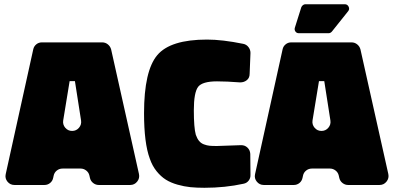

<svg xmlns="http://www.w3.org/2000/svg" viewBox="-20 -869 1850 902"><path d="M6.8 -50.8 136.2 -637.2Q139.2 -651.4 150.4 -660.6Q161.6 -669.9 176.8 -669.9H460Q475.1 -669.9 486.6 -660.6Q498 -651.4 502 -637.2L632.8 -51.8Q637.2 -31.7 624.5 -15.9Q611.8 0 591.8 0H443.8Q429.7 0 418 -9Q406.2 -18.1 402.8 -32.2L399.9 -44.9Q396.5 -59.1 384.8 -68.1Q373 -77.1 358.9 -77.1H273.9Q258.3 -77.1 246.6 -67.6Q234.9 -58.1 231.9 -43L230 -34.2Q227.1 -19 215.6 -9.5Q204.1 0 189 0H47.9Q27.8 0 15.1 -15.6Q2.4 -31.2 6.8 -50.8ZM332 -487.8H307.1L276.9 -303.2Q273.9 -283.7 286.6 -268.8Q299.3 -253.9 318.8 -253.9Q338.4 -253.9 351.1 -268.8Q363.8 -283.7 360.8 -303.2Z M1155.8 -146 1156.7 -46.9Q1157.2 -32.2 1148.2 -20.5Q1139.2 -8.8 1124.5 -5.9Q1037.6 13.2 940.4 13.2Q903.8 13.2 874.5 10.3Q845.2 7.3 814 -1.5Q782.7 -10.3 759.3 -24.9Q735.8 -39.6 715.6 -64.7Q695.3 -89.8 683.6 -124Q656.7 -196.8 656.7 -336.9Q656.7 -536.1 718.8 -609.9Q780.3 -683.1 952.6 -683.1Q1023.9 -683.1 1122.6 -663.1Q1137.7 -660.2 1147.2 -647.9Q1156.7 -635.7 1156.7 -620.1L1152.8 -522Q1152.8 -503.4 1139.9 -492.7Q1127 -481.9 1107.9 -481.9Q1044.4 -486.8 999.5 -486.8Q930.7 -486.8 910.6 -460.9Q890.6 -433.6 890.6 -351.1Q890.6 -269 899.9 -235.8Q906.2 -217.8 915.3 -206.8Q924.3 -195.8 938.2 -190.7Q952.1 -185.5 964.6 -184.3Q977.1 -183.1 998.5 -183.1L1111.8 -187Q1129.9 -187.5 1142.3 -175.8Q1154.8 -164.1 1155.8 -146Z M1414.6 -849.1H1599.6Q1612.3 -849.1 1617.9 -837.4Q1623.5 -825.7 1615.2 -815.9L1539.6 -721.2Q1532.7 -712.9 1523.4 -712.9H1384.3Q1373.5 -712.9 1367.9 -720.9Q1362.3 -729 1365.2 -738.8L1395.5 -835Q1397.9 -840.8 1403.3 -845Q1408.7 -849.1 1414.6 -849.1ZM1178.2 -50.8 1307.6 -637.2Q1310.5 -651.4 1321.8 -660.6Q1333 -669.9 1348.1 -669.9H1631.3Q1646.5 -669.9 1658 -660.6Q1669.4 -651.4 1673.3 -637.2L1804.2 -51.8Q1808.6 -31.7 1795.9 -15.9Q1783.2 0 1763.2 0H1615.2Q1601.1 0 1589.4 -9Q1577.6 -18.1 1574.2 -32.2L1571.3 -44.9Q1567.9 -59.1 1556.2 -68.1Q1544.4 -77.1 1530.3 -77.1H1445.3Q1429.7 -77.1 1418 -67.6Q1406.2 -58.1 1403.3 -43L1401.4 -34.2Q1398.4 -19 1387 -9.5Q1375.5 0 1360.4 0H1219.2Q1199.2 0 1186.5 -15.6Q1173.8 -31.2 1178.2 -50.8ZM1503.4 -487.8H1478.5L1448.2 -303.2Q1445.3 -283.7 1458 -268.8Q1470.7 -253.9 1490.2 -253.9Q1509.8 -253.9 1522.5 -268.8Q1535.2 -283.7 1532.2 -303.2Z"/></svg>

Font: Don José
Style: Regular
Weight: 900
Designer: Cristian Tournier
Version: Version 1.000